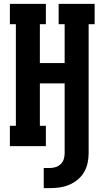

<svg xmlns="http://www.w3.org/2000/svg" viewBox="-20 -755 540 992"><path d="M206 217V113H237Q252 113 267 108.5Q282 104 293.5 93Q305 82 309.5 67Q314 52 314 37V-324H186V-105H217V0H31V-105H62V-630H31V-735H217V-630H186V-429H314V-630H283V-735H469V-630H438V37Q438 62 432.5 87.5Q427 113 414 135Q401 157 381 173.5Q361 190 337 200Q313 210 287.5 213.5Q262 217 237 217Z"/></svg>

Font: Iosevka Curly Slab Extrabold
Style: Regular
Weight: 800
Monospace: yes
Designer: Belleve Invis
Foundry: Belleve Invis
Version: Version 22.1.2; ttfautohint (v1.8.4)